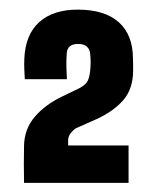

<svg xmlns="http://www.w3.org/2000/svg" viewBox="-20 -825 327 405"><path d="M30.7 -439.3Q30.3 -463.7 30.3 -478.9Q30.3 -494.2 30.7 -517.8Q31.5 -553 53.3 -578.6Q75.1 -604.2 111.8 -621.8L147.9 -639.2Q161.4 -646.6 165.1 -654.6Q168.8 -662.6 170.2 -675.7Q171.2 -685.4 171.2 -693.8Q171.2 -702.2 170.2 -711.7Q169.7 -720.4 163.6 -726.3Q157.6 -732.3 144.6 -732.3Q122.1 -732.3 120.8 -712.6Q119.6 -696.8 120.1 -681.7Q120.6 -666.5 121.1 -657.9H32.3Q31.8 -666.9 31.3 -678.6Q30.8 -690.2 31.3 -700.9Q33.4 -751.9 62.7 -778.3Q92 -804.7 144 -804.7Q201 -804.7 230.7 -778Q260.4 -751.3 260.5 -700.9Q260.6 -696.9 260.7 -693Q260.8 -689.1 260.8 -685Q260.9 -680.8 260.8 -675.7Q260.6 -638.2 240.8 -614.7Q221 -591.1 184.2 -574L140 -554.4Q134.6 -550.9 129.1 -544.1Q123.7 -537.4 123.7 -528.3V-518.1H251.2V-439.3Z"/></svg>

Font: Big Shoulders Display SC Thin
Style: Regular
Weight: 100
Designer: Patric King
Foundry: XO Type Co
Version: Version 2.002